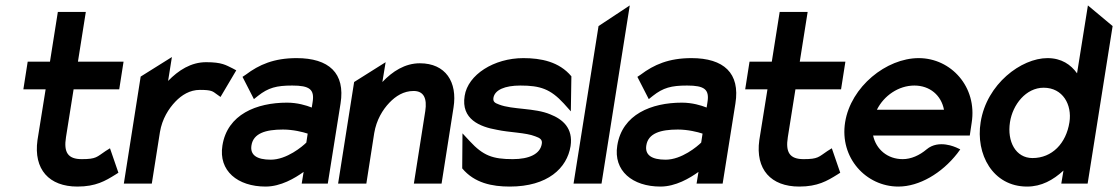

<svg xmlns="http://www.w3.org/2000/svg" viewBox="-20 -676 4117 707"><path d="M66 -347H148L118 -160C103 -52 161 11 265 11C333 11 368 -10 405 -33L416 -40L385 -130L369 -120C336 -98 335 -90 281 -90C230 -90 214 -115 223 -171L251 -347H419L435 -449H267L296 -632H193L164 -449H82Z M436 0H539L569 -190C577 -238 601 -276 626 -302C649 -326 679 -345 716 -345C759 -345 763 -340 778 -329L792 -319L850 -417L837 -424C812 -436 798 -447 739 -447C683 -447 637 -417 599 -378L613 -466L498 -394Z M799 -140C784 -47 855 11 958 11C1014 11 1066 -20 1098 -43L1091 0H1187L1234 -295C1252 -407 1191 -462 1072 -462C989 -462 934 -438 885 -401L873 -393L915 -311L930 -323C968 -353 998 -361 1056 -361C1120 -361 1139 -347 1131 -299L1128 -280C1108 -288 1075 -298 1037 -298C925 -298 817 -255 799 -140ZM906 -141C913 -185 958 -199 1022 -199C1059 -199 1095 -190 1113 -184L1108 -151C1094 -137 1036 -88 977 -88C926 -88 900 -105 906 -141Z M1225 0H1329L1358 -186C1366 -234 1389 -272 1414 -298C1437 -322 1466 -341 1503 -341C1541 -341 1553 -313 1546 -267L1504 0H1606L1650 -280C1665 -374 1621 -443 1526 -443C1471 -443 1425 -413 1388 -374L1400 -447L1284 -374Z M1691 -323C1677 -237 1747 -209 1810 -198C1856 -188 1916 -188 1951 -174C1968 -168 1978 -162 1975 -146C1969 -109 1929 -90 1868 -90C1794 -90 1759 -103 1710 -156L1683 -185L1682 -56C1727 -2 1792 11 1857 11C1997 11 2068 -57 2081 -138C2091 -204 2052 -237 2006 -255C1949 -279 1867 -272 1818 -291C1801 -297 1795 -302 1797 -316C1802 -345 1839 -361 1896 -361C1970 -361 2007 -348 2056 -295L2082 -266L2084 -395C2039 -449 1972 -462 1907 -462C1799 -462 1703 -401 1691 -323Z M2092 0H2195L2299 -656L2184 -580Z M2253 -140C2238 -47 2309 11 2412 11C2468 11 2520 -20 2552 -43L2545 0H2641L2688 -295C2706 -407 2645 -462 2526 -462C2443 -462 2388 -438 2339 -401L2327 -393L2369 -311L2384 -323C2422 -353 2452 -361 2510 -361C2574 -361 2593 -347 2585 -299L2582 -280C2562 -288 2529 -298 2491 -298C2379 -298 2271 -255 2253 -140ZM2360 -141C2367 -185 2412 -199 2476 -199C2513 -199 2549 -190 2567 -184L2562 -151C2548 -137 2490 -88 2431 -88C2380 -88 2354 -105 2360 -141Z M2724 -347H2806L2776 -160C2761 -52 2819 11 2923 11C2991 11 3026 -10 3063 -33L3074 -40L3043 -130L3027 -120C2994 -98 2993 -90 2939 -90C2888 -90 2872 -115 2881 -171L2909 -347H3077L3093 -449H2925L2954 -632H2851L2822 -449H2740Z M3092 -226C3071 -95 3169 11 3288 11C3365 11 3448 -38 3505 -111L3516 -126L3501 -133C3500 -133 3437 -164 3392 -126C3366 -104 3335 -90 3304 -90C3248 -90 3206 -126 3195 -177H3551L3558 -224C3579 -356 3482 -462 3363 -462C3244 -462 3113 -357 3092 -226ZM3209 -272C3235 -324 3289 -361 3347 -361C3404 -361 3446 -325 3456 -272Z M3591 -226C3572 -109 3635 11 3762 11C3815 11 3858 -13 3896 -48L3888 0H3985L4077 -580L3986 -656L3946 -406C3923 -438 3889 -462 3837 -462C3741 -462 3613 -367 3591 -226ZM3699 -226C3709 -291 3758 -353 3823 -353C3894 -353 3928 -290 3918 -226C3906 -148 3854 -94 3782 -94C3720 -94 3688 -155 3699 -226Z"/></svg>

Font: Charger Sport
Style: BlkNrwObl
Weight: 900
Designer: Jasper
Foundry: Cannot Into Space Fonts
Version: Version 1.1